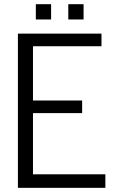

<svg xmlns="http://www.w3.org/2000/svg" viewBox="-20 -901 559 921"><path d="M151.9 -807.6V-880.9H225.1V-807.6ZM307.6 -807.6V-880.9H380.9V-807.6ZM65.9 0V-739.7H466.8V-679.2H138.2V-418.9H374V-358.4H138.2V-64.9H485.4V0Z"/></svg>

Font: News Cycle
Style: Regular
Weight: 500
Version: Version 0.5.2